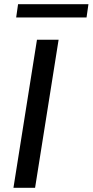

<svg xmlns="http://www.w3.org/2000/svg" viewBox="-20 -894 441 914"><path d="M44 0 156 -705H259L147 0ZM57 -811 66 -874H401L392 -811Z"/></svg>

Font: Nunito Sans SemiBold
Style: Italic
Weight: 600
Italic angle: -9°
Designer: Vernon Adams
Foundry: Vernon Adams
Version: Version 3.006; ttfautohint (v1.8.3)